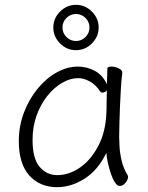

<svg xmlns="http://www.w3.org/2000/svg" viewBox="-20 -760 615 796"><path d="M389 -646Q389 -608 361 -580Q333 -552 295 -552Q257 -552 229 -580Q201 -608 201 -646Q201 -684 229 -712Q257 -740 295 -740Q333 -740 361 -712Q389 -684 389 -646ZM351 -646Q351 -669 334.5 -685.5Q318 -702 295 -702Q272 -702 255.5 -685.5Q239 -669 239 -646Q239 -623 255.5 -606.5Q272 -590 295 -590Q318 -590 334.5 -606.5Q351 -623 351 -646ZM487 -457Q484 -435 481.5 -398.5Q479 -362 477.5 -321.5Q476 -281 475 -246Q474 -211 474 -193Q474 -180 475.5 -152.5Q477 -125 484.5 -93Q492 -61 509 -34Q511 -30 511 -27Q511 -16 500.5 -2.5Q490 11 476 11Q466 11 456.5 -3.5Q447 -18 439.5 -40.5Q432 -63 427 -86Q422 -109 421 -126Q385 -53 329.5 -18.5Q274 16 217 16Q145 16 101.5 -32.5Q58 -81 58 -175Q58 -238 79.5 -294Q101 -350 136.5 -393Q172 -436 215.5 -460Q259 -484 303 -484Q340 -484 373.5 -466Q407 -448 423 -410Q424 -433 424.5 -450.5Q425 -468 425 -475Q425 -484 442 -484Q456 -484 471.5 -477Q487 -470 487 -459ZM423 -386Q421 -382 415.5 -379Q410 -376 405 -376Q399 -376 396 -380Q377 -409 352 -422.5Q327 -436 304 -436Q271 -436 237.5 -416.5Q204 -397 176 -362Q148 -327 131.5 -280.5Q115 -234 115 -180Q115 -103 144 -68.5Q173 -34 217 -34Q267 -34 312.5 -66Q358 -98 388 -156Q418 -214 421 -291Q422 -306 422 -333.5Q422 -361 423 -386Z"/></svg>

Font: Moon Stars Kai T HW Light
Style: Regular
Weight: 300
Designer: GuiWonder
Version: Version 1.101